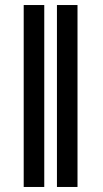

<svg xmlns="http://www.w3.org/2000/svg" viewBox="-20 -743 410 763"><path d="M155.9 -723V0H74.2V-723ZM288 -723V0H206.3V-723Z"/></svg>

Font: InterMG Medium
Style: Regular
Weight: 500
Designer: Rasmus Andersson
Foundry: rsms
Version: Version 3.019;December 26, 2023;FontCreator 15.0.0.2955 64-b